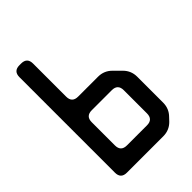

<svg xmlns="http://www.w3.org/2000/svg" viewBox="-211 -804 907 907"><g transform="rotate(-45 242.5 -350.0)"><path d="M90 9H333Q373 9 401 -19L417 -36Q445 -64 445 -104V-277Q445 -317 417 -345L382 -380Q354 -408 314 -408H181Q141 -408 141 -448V-669Q141 -709 101 -709H90Q50 -709 50 -669V-31Q50 9 90 9ZM141 -122V-277Q141 -317 181 -317H315Q355 -317 355 -277V-122Q355 -82 315 -82H181Q141 -82 141 -122Z"/></g></svg>

Font: WDXL Lubrifont TC
Style: Regular
Weight: 400
Designer: [WDXL Lubrifont] Copyright 2020-2022 (c) NightFurySL2001, Skr-ZERO; [ZCOOL QingKe HuangYou] Copyright 2018-2022 (c) The 
Version: Version 2.001;hotconv 1.1.1;makeotfexe 2.6.0